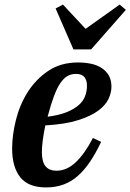

<svg xmlns="http://www.w3.org/2000/svg" viewBox="-20 -807 570 839"><path d="M181 12Q104 12 68.5 -32.5Q33 -77 33 -158Q33 -216 49.5 -282.5Q66 -349 101 -404.5Q136 -460 190.5 -497Q245 -534 321 -534Q351 -534 377.5 -528.5Q404 -523 424 -510Q444 -497 455.5 -477Q467 -457 467 -428Q467 -403 454.5 -375.5Q442 -348 410 -324Q378 -300 321.5 -282Q265 -264 178 -259Q171 -225 167 -195Q163 -165 163 -142Q163 -100 179 -80.5Q195 -61 227 -61Q272 -61 311.5 -98.5Q351 -136 386 -204L422 -187Q399 -139 374.5 -102Q350 -65 321.5 -39.5Q293 -14 258.5 -1Q224 12 181 12ZM188 -297Q236 -303 269 -316Q302 -329 322.5 -346.5Q343 -364 351.5 -386Q360 -408 360 -433Q360 -456 349 -470Q338 -484 312 -484Q291 -484 274.5 -474.5Q258 -465 243.5 -443.5Q229 -422 215.5 -386Q202 -350 188 -297ZM223 -770 255 -787 354 -681 503 -787 530 -764 378 -591H301Z"/></svg>

Font: IBM Plex Serif SmBld
Style: Italic
Weight: 600
Italic angle: -14°
Designer: Mike Abbink, Paul van der Laan, Pieter van Rosmalen
Foundry: Bold Monday
Version: Version 3.001